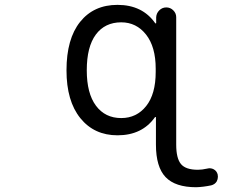

<svg xmlns="http://www.w3.org/2000/svg" viewBox="-20 -578 1040 805"><path d="M343.8 -283.2Q343.8 -186.5 382.3 -134.8Q420.9 -83 488.3 -83Q552.7 -83 592.8 -133.3Q632.8 -183.6 632.8 -276.4V-290Q632.8 -381.8 592.3 -433.1Q551.8 -484.4 488.3 -484.4Q419.9 -484.4 381.8 -433.1Q343.8 -381.8 343.8 -283.2ZM258.8 -283.2Q258.8 -415 315.9 -486.3Q373 -557.6 472.7 -557.6Q577.1 -557.6 630.9 -480.5Q631.8 -479.5 633.3 -480Q634.8 -480.5 634.8 -481.4V-505.9Q635.7 -522.5 647.9 -534.7Q660.2 -546.9 677.2 -546.9Q694.3 -546.9 706.5 -534.7Q718.8 -522.5 718.8 -505.9V28.3Q718.8 85.9 738.8 109.9Q758.8 133.8 809.6 133.8Q827.1 133.8 848.6 128.9Q863.3 125 876 131.8Q888.7 138.7 892.6 153.3Q893.6 158.2 893.6 163.1Q893.6 172.9 888.7 182.6Q880.9 195.3 865.2 199.2Q832 206.1 802.7 207Q714.8 207 674.3 164.6Q633.8 122.1 633.8 28.3V-85.9Q633.8 -86.9 632.3 -87.4Q630.9 -87.9 629.9 -86.9Q576.2 -10.7 472.7 -10.7Q375 -10.7 316.9 -82.5Q258.8 -154.3 258.8 -283.2Z"/></svg>

Font: Rounded Mgen+ 1mn regular
Style: Regular
Weight: 400
Designer: [Source Han Sans]
Ryoko NISHIZUKA  (kana & ideographs); Paul D. Hunt (Latin, Greek & Cyrillic); Wenlong ZHANG  (bopomofo
Version: Version 1.059.20150602